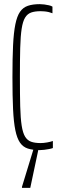

<svg xmlns="http://www.w3.org/2000/svg" viewBox="-20 -716 290 926"><path d="M172 8Q138 8 114.5 0.5Q91 -7 76.5 -28Q62 -49 54 -88Q46 -127 43 -189.5Q40 -252 40 -344Q40 -435 43 -497Q46 -559 54 -598.5Q62 -638 76.5 -659Q91 -680 114.5 -688Q138 -696 172 -696Q182 -696 193.5 -694.5Q205 -693 216 -690.5Q227 -688 233 -684V-652Q226 -655 216 -657.5Q206 -660 195.5 -661Q185 -662 176 -662Q148 -662 130 -655.5Q112 -649 101 -631Q90 -613 84.5 -577.5Q79 -542 77.5 -485Q76 -428 76 -344Q76 -260 77.5 -203Q79 -146 84.5 -110.5Q90 -75 101 -57Q112 -39 130 -32.5Q148 -26 176 -26Q190 -26 207 -29Q224 -32 235 -36V-2Q227 1 216 3Q205 5 193.5 6.5Q182 8 172 8ZM86 190V185L148 -18H169V-13L126 190Z"/></svg>

Font: Saira UltraCondensed Thin
Style: Regular
Weight: 250
Width: 1
Designer: Hector Gatti with collaboration of the Omnibus-Type team
Foundry: Omnibus-Type
Version: Version 1.101